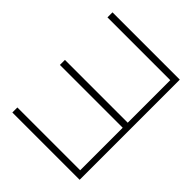

<svg xmlns="http://www.w3.org/2000/svg" viewBox="-102 -1132 1513 1513"><g transform="rotate(-45 655.0 -375.0)"><path d="M97 0V-750H153V-50H627V-750H683V-50H1157V-750H1213V0Z"/></g></svg>

Font: Bounded
Style: Regular
Weight: 200
Designer: Vlad Churkin
Version: Version 1.0